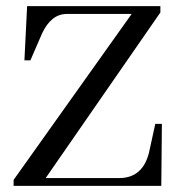

<svg xmlns="http://www.w3.org/2000/svg" viewBox="-20 -606 577 626"><path d="M505.9 0 507.8 -202.1H486.3L465.8 -108.4Q445.3 -26.4 370.1 -25.4H128.9L502.9 -565.4V-585.9H68.4L59.6 -409.2H79.1L117.2 -497.1Q146.5 -559.6 196.3 -560.5H409.2L24.4 -19.5V0Z"/></svg>

Font: Abhaya Libre
Style: Regular
Weight: 400
Designer: Pushpananda Ekanayake, Sol Matas, Pathum Egodawatta
Foundry: Mooniak
Version: Version 1.050 ; ttfautohint (v1.6)